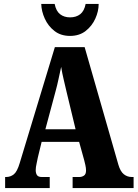

<svg xmlns="http://www.w3.org/2000/svg" viewBox="-20 -953 697 973"><path d="M6 0V-56H11Q33 -56 50 -69.5Q67 -83 80 -127L258 -714H409L580 -118Q590 -84 607.5 -70Q625 -56 648 -56H657V0H348V-56H382Q395 -56 405.5 -63Q416 -70 416 -89Q416 -102 412.5 -117Q409 -132 407 -140L381 -234H191L172 -156Q170 -144 165.5 -124.5Q161 -105 161 -91Q161 -75 167.5 -65.5Q174 -56 192 -56H232V0ZM210 -298H363L317 -489Q310 -520 302.5 -551Q295 -582 290 -614Q283 -583 276.5 -552Q270 -521 262 -492ZM335 -771Q288 -771 256 -796Q224 -821 207 -858.5Q190 -896 189 -933H257Q264 -897 284.5 -881Q305 -865 335 -865Q366 -865 386.5 -881Q407 -897 414 -933H480Q480 -896 463 -858.5Q446 -821 414 -796Q382 -771 335 -771Z"/></svg>

Font: Noto Serif Armenian ExtraCondensed Black
Style: Regular
Weight: 900
Width: 2
Designer: Monotype Design Team
Foundry: Monotype Imaging Inc.
Version: Version 2.008; ttfautohint (v1.8.4.7-5d5b)